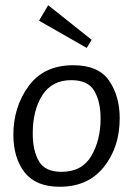

<svg xmlns="http://www.w3.org/2000/svg" viewBox="-20 -703 521 733"><path d="M311 -520 129 -624 164 -683 330 -551ZM31 -189Q31 -294 89 -374Q147 -454 260 -454Q356 -454 396.5 -395Q437 -336 437 -252Q437 -141 376.5 -65.5Q316 10 208 10Q117 10 74 -45Q31 -100 31 -189ZM105 -193Q105 -128 128.5 -87.5Q152 -47 215 -47Q293 -47 328.5 -107.5Q364 -168 364 -250Q364 -315 340 -356Q316 -397 252 -397Q179 -397 142 -340Q105 -283 105 -193Z"/></svg>

Font: Zilla Slab Regular
Style: Italic
Weight: 400
Italic angle: -6°
Designer: Typotheque.com
Foundry: Typotheque type foundry
Version: Version 1.1; 2017; ttfautohint (v1.6)